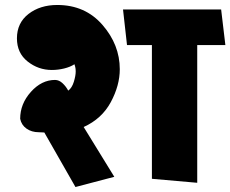

<svg xmlns="http://www.w3.org/2000/svg" viewBox="-20 -718 925 771"><path d="M590 0V-537H490L474 -680H868L885 -537H772V16ZM254 -354Q269 -365 276.5 -389.5Q284 -414 284 -431Q284 -442 282 -449.5Q280 -457 279 -460Q262 -449 237.5 -443Q213 -437 188 -437Q134 -437 91 -471Q48 -505 48 -564Q48 -626 94.5 -662Q141 -698 210 -698Q322 -698 391.5 -618Q461 -538 461 -440Q461 -375 425 -308Q389 -241 316 -208L439 -8L283 33L158 -186Q152 -186 147 -186.5Q142 -187 136 -187Q107 -187 86.5 -201.5Q66 -216 61 -241Q61 -301 104 -349Q147 -397 201 -397Q217 -397 231 -384Q245 -371 254 -354Z"/></svg>

Font: Palanquin Dark
Style: Bold
Weight: 700
Designer: Pria Ravichandran
Version: Version 1.000